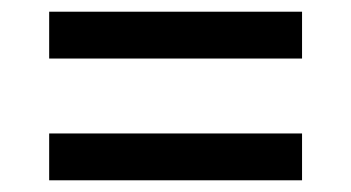

<svg xmlns="http://www.w3.org/2000/svg" viewBox="-20 -498 600 328"><path d="M496 -478V-398H64V-478ZM496 -270V-190H64V-270Z"/></svg>

Font: Roboto Serif SemiCondensed Medium
Style: Regular
Weight: 500
Width: 4
Designer: Greg Gazdowicz
Foundry: Commercial Type
Version: Version 1.007